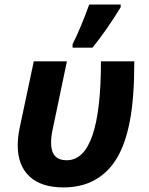

<svg xmlns="http://www.w3.org/2000/svg" viewBox="-20 -816 656 846"><path d="M259.8 9.8Q161.6 9.8 109.9 -38.6Q58.1 -86.9 58.1 -175.8Q58.1 -210 65.9 -249L128.9 -545.9H274.9L211.9 -245.1Q205.1 -215.3 205.1 -186Q205.1 -109.9 273.9 -109.9Q424.8 -109.9 424.8 -545.9H571.8Q571.8 -384.3 552.2 -283Q532.7 -181.6 494.9 -118.9Q457 -56.2 398.2 -23.2Q339.4 9.8 259.8 9.8ZM299.8 -621.1Q336.9 -695.3 373 -795.9H511.7V-784.2Q453.1 -687.5 387.7 -606H299.8Z"/></svg>

Font: Zoram GWebM
Style: Bold Italic
Weight: 700
Italic angle: -12°
Foundry: Ascender Corporation
Version: Version 1.000